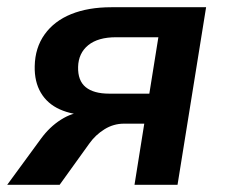

<svg xmlns="http://www.w3.org/2000/svg" viewBox="-28 -511 625 531"><path d="M-8 0 85 -127Q109 -160 140.5 -180Q172 -200 201 -200H221L220 -192Q172 -193 137.5 -208.5Q103 -224 85 -254.5Q67 -285 68 -328Q69 -379 95.5 -416Q122 -453 169 -472Q216 -491 280 -491H542L463 0H344L371 -169H315Q286 -169 261 -153.5Q236 -138 219 -114L137 0ZM274 -252H385L410 -408H293Q243 -408 216 -386Q189 -364 188 -326Q187 -288 209 -270Q231 -252 274 -252Z"/></svg>

Font: Nunito Sans 11pt
Style: Bold Italic
Weight: 700
Italic angle: -9°
Version: Version 3.101;gftools[0.9.27]